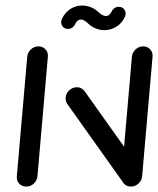

<svg xmlns="http://www.w3.org/2000/svg" viewBox="-20 -690 584 710"><path d="M77 0Q61.1 0 50.9 -11.1Q40.7 -22.2 42.2 -38.1L80.7 -480.4Q82.2 -496.3 94.3 -507.4Q106.3 -518.5 122.2 -518.5Q138.1 -518.5 148.3 -507.4Q158.5 -496.3 157 -480.4L118.5 -38.1Q117 -22.2 105 -11.1Q93 0 77 0ZM222.6 -326.3Q222.6 -343 235.2 -355.2Q247.8 -367.4 264.4 -367.4Q273 -367.4 280.2 -363.7Q287.4 -360 292.2 -353.7L501.1 -60L438.5 -10.7L229.6 -304.4Q222.6 -313.7 222.6 -326.3ZM464.1 0Q448.1 0 438 -11.1Q427.8 -22.2 429.3 -38.1L467.8 -480.4Q469.6 -496.3 481.5 -507.4Q493.3 -518.5 509.3 -518.5Q525.2 -518.5 535.4 -507.4Q545.6 -496.3 544.1 -480.4L505.6 -38.1Q504.1 -22.2 492 -11.1Q480 0 464.1 0ZM419.3 -664.8Q430 -664.8 437.2 -657.6Q444.4 -650.4 444.4 -639.6Q444.4 -633 441.9 -627.8Q431.1 -604.1 410.6 -591.3Q390 -578.5 365.9 -578.5Q349.6 -578.5 333.9 -584.8Q318.1 -591.1 305.2 -603.7Q290.7 -617.8 278.9 -617.8Q265.9 -617.8 258.1 -601.1Q254.4 -593 247.2 -588Q240 -583 231.1 -583Q220.4 -583 213.3 -590Q206.3 -597 206.3 -607.8Q206.3 -614.8 208.9 -620Q220 -643.7 240.2 -656.7Q260.4 -669.6 284.1 -669.6Q300.7 -669.6 316.5 -663.1Q332.2 -656.7 345.2 -644.1Q360.4 -630.7 371.5 -630.7Q384.8 -630.7 392.6 -647Q395.9 -654.8 403.1 -659.8Q410.4 -664.8 419.3 -664.8Z"/></svg>

Font: 26F Galaxy Sans
Style: Bold Italic
Weight: 700
Italic angle: -5°
Designer: C₂₉H₂₅N₃O₅
Version: Version 1.200